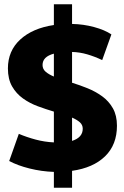

<svg xmlns="http://www.w3.org/2000/svg" viewBox="-20 -793 580 898"><path d="M232 85V11Q174 9 118 -5Q62 -19 23 -40L68 -167Q106 -151 147.5 -140Q189 -129 232 -127V-271Q195 -282 157 -296Q119 -310 87.5 -332.5Q56 -355 36.5 -389Q17 -423 17 -473Q17 -555 74.5 -608Q132 -661 232 -676V-773H317V-681Q370 -680 420 -666.5Q470 -653 501 -632L458 -512Q422 -529 387.5 -539Q353 -549 317 -550V-406Q353 -395 390 -380Q427 -365 458 -342.5Q489 -320 508 -286.5Q527 -253 527 -205Q527 -116 471.5 -62Q416 -8 317 6V85ZM179 -489Q179 -470 193.5 -457.5Q208 -445 232 -435V-542Q179 -528 179 -489ZM317 -134Q367 -150 367 -191Q367 -209 353.5 -221Q340 -233 317 -243Z"/></svg>

Font: Paytone One
Style: Regular
Weight: 400
Designer: Vernon Adams
Foundry: Vernon Adams
Version: Version 1.002; ttfautohint (v1.8.4.7-5d5b);gftools[0.9.23]